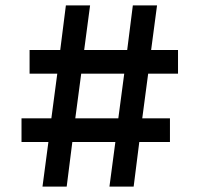

<svg xmlns="http://www.w3.org/2000/svg" viewBox="-20 -694 743 714"><path d="M531 -420 509 -254H612V-166H498L477 0H387L409 -166H249L228 0H138L160 -166H60V-254H171L193 -420H90V-508H204L225 -674H315L293 -508H453L474 -674H564L542 -508H642V-420ZM442 -420H282L260 -254H420Z"/></svg>

Font: Biryani
Style: Regular
Weight: 400
Designer: Dan Reynolds and Mathieu Réguer
Foundry: Dan Reynolds and Mathieu Réguer
Version: Version 1.004; ttfautohint (v1.1) -l 5 -r 5 -G 72 -x 0 -D la